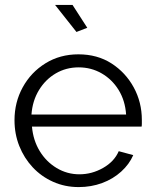

<svg xmlns="http://www.w3.org/2000/svg" viewBox="-20 -751 627 781"><path d="M300 10Q244 10 196 -11.5Q148 -33 113 -70.5Q78 -108 58.5 -157Q39 -206 39 -262Q39 -335 72.5 -396Q106 -457 165 -493.5Q224 -530 299 -530Q376 -530 433.5 -493Q491 -456 524 -395.5Q557 -335 557 -263Q557 -255 557 -247.5Q557 -240 556 -236H110Q115 -180 141.5 -136.5Q168 -93 210.5 -67.5Q253 -42 303 -42Q354 -42 399.5 -68Q445 -94 463 -136L522 -120Q506 -83 473 -53Q440 -23 395.5 -6.5Q351 10 300 10ZM108 -285H493Q489 -342 462.5 -385Q436 -428 393.5 -452.5Q351 -477 300 -477Q249 -477 207 -452.5Q165 -428 138.5 -384.5Q112 -341 108 -285ZM204 -731H275L335 -638L291 -621Z"/></svg>

Font: Raleway Thin
Style: Regular
Weight: 400
Version: Version 4.026